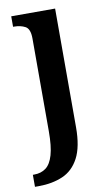

<svg xmlns="http://www.w3.org/2000/svg" viewBox="-96 -581 493 866"><g transform="rotate(-10 150.5 -148.0)"><path d="M-8 240V185H-2Q30 185 52 168.5Q74 152 85.5 112.5Q97 73 97 4V-421Q97 -465 75.5 -476.5Q54 -488 24 -488H20V-536H221V8Q221 97 194 148Q167 199 119 219.5Q71 240 9 240Z"/></g></svg>

Font: Noto Serif Bengali SemiCondensed SemiBold
Style: Regular
Weight: 600
Width: 4
Designer: Juan Bruce, Universal Thirst, Indian Type Foundry and the Monotype Design Team.
Foundry: Monotype Imaging Inc.
Version: Version 2.003; ttfautohint (v1.8.4.7-5d5b)